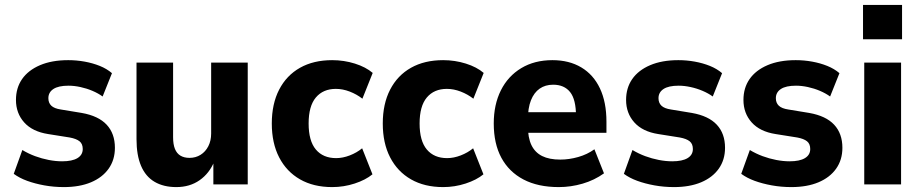

<svg xmlns="http://www.w3.org/2000/svg" viewBox="-20 -751 3749 782"><path d="M240 11Q199 11 160.5 4Q122 -3 90.5 -14.5Q59 -26 36 -43L71 -140Q96 -125 123 -115Q150 -105 178.5 -99.5Q207 -94 233 -94Q274 -94 295.5 -107Q317 -120 317 -144Q317 -165 304 -175.5Q291 -186 264 -191L176 -205Q112 -215 78.5 -252.5Q45 -290 45 -344Q45 -393 70 -429Q95 -465 143 -485.5Q191 -506 258 -506Q292 -506 325 -500Q358 -494 386.5 -482.5Q415 -471 436 -453L398 -358Q380 -371 356.5 -381Q333 -391 307.5 -396.5Q282 -402 259 -402Q218 -402 197.5 -388.5Q177 -375 177 -351Q177 -332 189 -320.5Q201 -309 228 -305L313 -291Q381 -279 414.5 -243Q448 -207 448 -149Q448 -100 422.5 -64Q397 -28 350.5 -8.5Q304 11 240 11Z M698 11Q646 11 609.5 -10.5Q573 -32 554.5 -75.5Q536 -119 536 -184V-496H685V-192Q685 -163 692.5 -144.5Q700 -126 715 -117Q730 -108 752 -108Q777 -108 797 -120.5Q817 -133 828.5 -155.5Q840 -178 840 -207V-496H989V0H849V-94H853Q833 -45 793 -17Q753 11 698 11Z M1333 11Q1257 11 1202 -20.5Q1147 -52 1117 -110Q1087 -168 1087 -248Q1087 -328 1117 -386Q1147 -444 1202 -475Q1257 -506 1333 -506Q1381 -506 1425.5 -492Q1470 -478 1498 -454L1456 -349Q1433 -367 1404.5 -378Q1376 -389 1348 -389Q1296 -389 1266.5 -354Q1237 -319 1237 -248Q1237 -177 1266.5 -142Q1296 -107 1349 -107Q1376 -107 1404.5 -118Q1433 -129 1455 -147L1497 -41Q1469 -18 1424.5 -3.5Q1380 11 1333 11Z M1785 11Q1709 11 1654 -20.5Q1599 -52 1569 -110Q1539 -168 1539 -248Q1539 -328 1569 -386Q1599 -444 1654 -475Q1709 -506 1785 -506Q1833 -506 1877.5 -492Q1922 -478 1950 -454L1908 -349Q1885 -367 1856.5 -378Q1828 -389 1800 -389Q1748 -389 1718.5 -354Q1689 -319 1689 -248Q1689 -177 1718.5 -142Q1748 -107 1801 -107Q1828 -107 1856.5 -118Q1885 -129 1907 -147L1949 -41Q1921 -18 1876.5 -3.5Q1832 11 1785 11Z M2256 11Q2171 11 2112 -20Q2053 -51 2022 -108.5Q1991 -166 1991 -248Q1991 -325 2020 -383Q2049 -441 2103 -473.5Q2157 -506 2230 -506Q2298 -506 2347.5 -476.5Q2397 -447 2423.5 -391Q2450 -335 2450 -255V-210H2112V-294H2340L2326 -278Q2326 -346 2302 -376Q2278 -406 2233 -406Q2201 -406 2178 -390Q2155 -374 2142.5 -342.5Q2130 -311 2130 -263V-239Q2130 -190 2144.5 -160Q2159 -130 2188 -115.5Q2217 -101 2262 -101Q2298 -101 2335 -111.5Q2372 -122 2401 -143L2440 -45Q2401 -17 2353 -3Q2305 11 2256 11Z M2725 11Q2684 11 2645.5 4Q2607 -3 2575.5 -14.5Q2544 -26 2521 -43L2556 -140Q2581 -125 2608 -115Q2635 -105 2663.5 -99.5Q2692 -94 2718 -94Q2759 -94 2780.5 -107Q2802 -120 2802 -144Q2802 -165 2789 -175.5Q2776 -186 2749 -191L2661 -205Q2597 -215 2563.5 -252.5Q2530 -290 2530 -344Q2530 -393 2555 -429Q2580 -465 2628 -485.5Q2676 -506 2743 -506Q2777 -506 2810 -500Q2843 -494 2871.5 -482.5Q2900 -471 2921 -453L2883 -358Q2865 -371 2841.5 -381Q2818 -391 2792.5 -396.5Q2767 -402 2744 -402Q2703 -402 2682.5 -388.5Q2662 -375 2662 -351Q2662 -332 2674 -320.5Q2686 -309 2713 -305L2798 -291Q2866 -279 2899.5 -243Q2933 -207 2933 -149Q2933 -100 2907.5 -64Q2882 -28 2835.5 -8.5Q2789 11 2725 11Z M3203 11Q3162 11 3123.5 4Q3085 -3 3053.5 -14.5Q3022 -26 2999 -43L3034 -140Q3059 -125 3086 -115Q3113 -105 3141.5 -99.5Q3170 -94 3196 -94Q3237 -94 3258.5 -107Q3280 -120 3280 -144Q3280 -165 3267 -175.5Q3254 -186 3227 -191L3139 -205Q3075 -215 3041.5 -252.5Q3008 -290 3008 -344Q3008 -393 3033 -429Q3058 -465 3106 -485.5Q3154 -506 3221 -506Q3255 -506 3288 -500Q3321 -494 3349.5 -482.5Q3378 -471 3399 -453L3361 -358Q3343 -371 3319.5 -381Q3296 -391 3270.5 -396.5Q3245 -402 3222 -402Q3181 -402 3160.5 -388.5Q3140 -375 3140 -351Q3140 -332 3152 -320.5Q3164 -309 3191 -305L3276 -291Q3344 -279 3377.5 -243Q3411 -207 3411 -149Q3411 -100 3385.5 -64Q3360 -28 3313.5 -8.5Q3267 11 3203 11Z M3495 -591V-731H3654V-591ZM3500 0V-496H3650V0Z"/></svg>

Font: Nunito Sans 10pt SemiCondensed ExtraBold
Style: Regular
Weight: 800
Width: 4
Designer: Vernon Adams
Foundry: Vernon Adams
Version: Version 3.101;gftools[0.9.27]